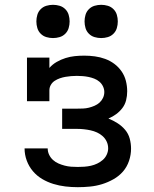

<svg xmlns="http://www.w3.org/2000/svg" viewBox="-20 -769 640 797"><path d="M303 8Q277 8 251.5 5Q226 2 201.5 -5.5Q177 -13 155 -26Q133 -39 116.5 -58.5Q100 -78 91 -102.5Q82 -127 82 -153Q82 -153 82 -153Q82 -153 82 -153H178Q178 -139 184 -126.5Q190 -114 200 -105Q210 -96 222.5 -90.5Q235 -85 248.5 -81.5Q262 -78 275.5 -77Q289 -76 303 -76Q316 -76 330 -77Q344 -78 357.5 -81Q371 -84 383.5 -90Q396 -96 406.5 -105Q417 -114 423 -127Q429 -140 429 -153Q429 -168 423 -181Q417 -194 406.5 -203.5Q396 -213 383 -219Q370 -225 356 -228Q342 -231 328 -232.5Q314 -234 300 -234H238V-318H300Q312 -318 324.5 -318.5Q337 -319 349 -322Q361 -325 372.5 -330Q384 -335 393 -343Q402 -351 407.5 -362.5Q413 -374 413 -387Q413 -399 407.5 -410.5Q402 -422 392.5 -430Q383 -438 371.5 -442.5Q360 -447 348 -449.5Q336 -452 323.5 -453Q311 -454 299 -454Q287 -454 275 -453Q263 -452 251.5 -450Q240 -448 228.5 -444Q217 -440 207 -433.5Q197 -427 191 -416.5Q185 -406 185 -394V-349H92V-530H185V-487Q198 -502 215.5 -512Q233 -522 252 -528Q271 -534 290.5 -536Q310 -538 330 -538Q352 -538 374 -535Q396 -532 416.5 -524.5Q437 -517 454.5 -504Q472 -491 484.5 -473Q497 -455 502.5 -433.5Q508 -412 508 -390Q508 -371 503.5 -353Q499 -335 488 -320.5Q477 -306 462 -295Q447 -284 430 -277Q450 -269 468 -257.5Q486 -246 499.5 -230Q513 -214 518.5 -193.5Q524 -173 524 -152Q524 -126 515.5 -101Q507 -76 490.5 -57Q474 -38 451 -25Q428 -12 403.5 -4.5Q379 3 353.5 5.5Q328 8 303 8ZM400 -611Q386 -611 372.5 -615Q359 -619 349 -629Q339 -639 335 -652.5Q331 -666 331 -680Q331 -694 335 -707.5Q339 -721 349 -731Q359 -741 372.5 -745Q386 -749 400 -749Q414 -749 427.5 -745Q441 -741 451 -731Q461 -721 465 -707.5Q469 -694 469 -680Q469 -666 465 -652.5Q461 -639 451 -629Q441 -619 427.5 -615Q414 -611 400 -611ZM200 -611Q186 -611 172.5 -615Q159 -619 149 -629Q139 -639 135 -652.5Q131 -666 131 -680Q131 -694 135 -707.5Q139 -721 149 -731Q159 -741 172.5 -745Q186 -749 200 -749Q214 -749 227.5 -745Q241 -741 251 -731Q261 -721 265 -707.5Q269 -694 269 -680Q269 -666 265 -652.5Q261 -639 251 -629Q241 -619 227.5 -615Q214 -611 200 -611Z"/></svg>

Font: Iosevka Slab Medium Extended
Style: Regular
Weight: 500
Width: 7
Monospace: yes
Designer: Belleve Invis
Foundry: Belleve Invis
Version: Version 11.1.1; ttfautohint (v1.8.3)